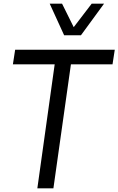

<svg xmlns="http://www.w3.org/2000/svg" viewBox="-20 -1020 641 1039"><path d="M327.1 -829.1 249 -1000H315.9L378.9 -873L476.1 -1000H543L418 -829.1ZM588.9 -671.9H363.8L269 -1H182.1L275.9 -671.9H49.8L62 -751H601.1Z"/></svg>

Font: Oakes Grotesk
Style: Italic
Weight: 400
Designer: Samuel Oakes
Foundry: Samuel Oakes
Version: Version 1.0 | wf-rip DC20170320